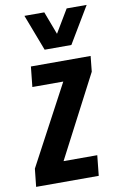

<svg xmlns="http://www.w3.org/2000/svg" viewBox="-92 -877 585 929"><g transform="rotate(-10 201.0 -412.5)"><path d="M164.1 -646.5 96.2 -824.7H193.8L236.3 -711.9L303.7 -824.7H401.9L295.4 -646.5ZM8.3 0 17.6 -87.9 226.1 -479H74.2L84.5 -578.1H377.9L370.1 -502L160.6 -99.6H326.2L315.9 0Z"/></g></svg>

Font: Oswald
Style: Medium
Weight: 500
Designer: Vernon Adams
Foundry: Vernon Adams
Version: 3.0; ttfautohint (v0.94.23-7a4d-dirty) -l 8 -r 50 -G 150 -x 